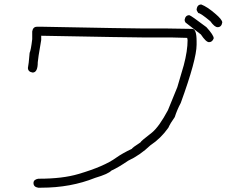

<svg xmlns="http://www.w3.org/2000/svg" viewBox="-20 -708 1040 876"><path d="M148.4 -585.9H177.7Q578.6 -578.1 632.8 -578.1H738.3Q777.8 -578.1 857.4 -576.2Q877 -576.2 877 -519.5V-503.9Q877 -437 804.7 -238.3Q788.1 -207.5 777.3 -173.8Q757.3 -146 748 -125Q713.4 -76.2 666 -44.9Q619.1 0 564.5 25.4Q520.5 55.7 488.3 70.3Q473.6 85.9 414.1 103.5Q302.7 148.4 168 148.4H154.3Q132.8 145 132.8 127Q132.8 111.3 154.3 107.4H158.2Q265.6 107.4 337.9 85.9Q455.6 51.3 509.8 11.7Q537.1 -7.8 582 -29.3Q582 -33.2 621.1 -58.6Q621.6 -63.5 673.8 -103.5Q706.5 -130.9 746.1 -205.1L789.1 -310.5L818.4 -410.2Q835.9 -476.1 835.9 -525.4L834 -535.2Q784.7 -537.1 761.7 -537.1H634.8Q581.5 -537.1 168 -544.9V-525.4Q152.3 -434.6 152.3 -423.8Q152.3 -377 128.9 -377Q107.4 -380.4 107.4 -398.4Q110.8 -412.6 115.2 -466.8Q121.1 -479 127 -529.3V-564.5Q130.4 -585.9 148.4 -585.9ZM898.4 -687.5Q925.8 -676.8 960.9 -646.5Q994.1 -618.7 994.1 -605.5Q990.7 -584 972.7 -584Q959 -584 939.5 -611.3Q895 -648.4 884.8 -648.4Q877 -658.7 877 -666Q880.4 -687.5 898.4 -687.5ZM843.8 -638.7Q851.6 -637.2 921.9 -584Q955.1 -547.4 955.1 -533.2Q948.7 -515.6 933.6 -515.6Q919.9 -515.6 896.5 -550.8L826.2 -605.5Q822.3 -611.8 822.3 -617.2Q825.7 -638.7 843.8 -638.7Z"/></svg>

Font: CEF Fonts CJK
Style: Regular
Weight: 400
Designer: PartyBoss (派对大魔王)
Version: Release 2.25